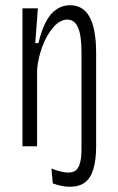

<svg xmlns="http://www.w3.org/2000/svg" viewBox="-20 -560 451 735"><path d="M247 155Q233 155 217 152Q201 149 182 142L177 85Q237 109 264.5 96Q292 83 292 10V-18H348V1Q348 52 337.5 87Q327 122 305 138.5Q283 155 247 155ZM66 0V-358V-528H125L115 -395H127Q139 -445 156 -477Q173 -509 196.5 -524.5Q220 -540 248 -540Q299 -540 323.5 -494Q348 -448 348 -357V0H292V-359Q292 -425 278.5 -455Q265 -485 238 -485Q210 -485 184.5 -456Q159 -427 142.5 -383Q126 -339 122 -294V0Z"/></svg>

Font: Bricolage Grotesque 24pt Condensed ExtraLight
Style: Regular
Weight: 250
Width: 3
Designer: Mathieu Triay
Foundry: Atelier Triay
Version: Version 1.001;gftools[0.9.33.dev8+g029e19f]